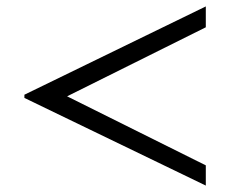

<svg xmlns="http://www.w3.org/2000/svg" viewBox="-20 -554 725 598"><path d="M621 24V-39L189 -254L621 -469V-534L56 -259V-249Z"/></svg>

Font: XITS Math
Style: Regular
Weight: 400
Designer: MicroPress Inc., with final additions and corrections provided by Coen Hoffman, Elsevier (retired)
Version: Version 1.302